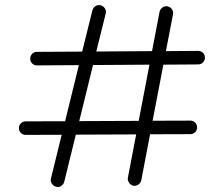

<svg xmlns="http://www.w3.org/2000/svg" viewBox="-20 -717 892 769"><path d="M204.1 30.8Q193.4 27.8 187.3 18.1Q181.2 8.3 184.1 -2.4L227.1 -177.2L82.5 -176.8Q71.3 -176.8 63.5 -184.8Q55.7 -192.9 55.7 -204.1Q55.7 -215.3 63.7 -223.1Q71.8 -231 83 -231L240.7 -231.4L295.9 -456.1L127.9 -455.1Q116.7 -455.1 108.9 -462.9Q101.1 -470.7 101.1 -481.9Q101.1 -493.2 108.6 -501.2Q116.2 -509.3 127.4 -509.3L309.1 -510.3L350.1 -675.8Q353.5 -687 363 -692.9Q372.6 -698.7 383.3 -695.8Q394.5 -692.4 400.4 -682.9Q406.2 -673.3 403.3 -662.6L365.7 -510.7L588.9 -512.2L619.1 -669.9Q621.6 -680.7 631.1 -687.3Q640.6 -693.8 651.4 -691.4Q662.1 -689.5 668.7 -679.9Q675.3 -670.4 672.9 -659.7L644.5 -512.2L773.4 -513.2Q784.7 -513.2 792.7 -505.4Q800.8 -497.6 800.8 -486.3Q800.8 -475.1 793 -467Q785.2 -459 773.9 -459L634.3 -458L591.3 -233.4L742.7 -233.9Q753.9 -233.9 761.7 -225.8Q769.5 -217.8 769.5 -206.5Q769.5 -195.3 761.5 -187.5Q753.4 -179.7 742.2 -179.7L581.1 -179.2L545.9 4.9Q543.9 15.6 534.4 22.2Q524.9 28.8 514.2 26.9Q503.4 24.4 496.8 14.9Q490.2 5.4 492.2 -5.4L525.4 -178.7L283.7 -177.7L237.3 11.2Q234.4 22 224.6 28.1Q214.8 34.2 204.1 30.8ZM352.5 -456.5 297.4 -231.9 535.6 -232.9 578.6 -458Z"/></svg>

Font: Mikhak Light
Style: Regular
Weight: 300
Designer: Amin Abedi
Version: Version 3.3